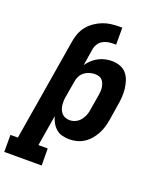

<svg xmlns="http://www.w3.org/2000/svg" viewBox="-207 -846 976 1167"><g transform="rotate(20 281.5 -262.5)"><path d="M-37 215V105H11L121 -558Q125 -584 135 -610Q145 -636 162.5 -658Q180 -680 204 -696.5Q228 -713 253.5 -723Q279 -733 305.5 -736.5Q332 -740 358 -740H379V-630H359Q342 -630 325 -626.5Q308 -623 292.5 -614Q277 -605 267 -589.5Q257 -574 254 -558L236 -446Q249 -465 266.5 -481Q284 -497 305 -508Q326 -519 347.5 -523.5Q369 -528 391 -528Q418 -528 443 -519Q468 -510 484.5 -490.5Q501 -471 509 -446Q517 -421 520 -394.5Q523 -368 521 -340.5Q519 -313 514 -286L498 -186Q494 -162 487 -138.5Q480 -115 468 -93Q456 -71 439.5 -51.5Q423 -32 401 -18Q379 -4 355 2Q331 8 307 8Q283 8 260.5 2Q238 -4 221.5 -18.5Q205 -33 194 -52.5Q183 -72 177 -94L144 105H204L205 215ZM270 -102Q289 -102 307 -110.5Q325 -119 337.5 -134Q350 -149 357.5 -167.5Q365 -186 367 -204L384 -304Q386 -317 387 -330.5Q388 -344 386 -357Q384 -370 379.5 -381.5Q375 -393 366.5 -402Q358 -411 345.5 -414.5Q333 -418 319 -418Q302 -418 284 -412.5Q266 -407 251 -395Q236 -383 227.5 -365.5Q219 -348 217 -331L200 -231Q197 -216 196.5 -201.5Q196 -187 197.5 -172.5Q199 -158 204.5 -145Q210 -132 219 -122Q228 -112 241.5 -107Q255 -102 270 -102Z"/></g></svg>

Font: Iosevka Etoile Extrabold
Style: Italic
Weight: 800
Italic angle: -9°
Designer: Belleve Invis
Foundry: Belleve Invis
Version: Version 22.1.2; ttfautohint (v1.8.4)